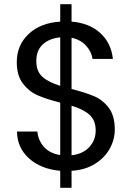

<svg xmlns="http://www.w3.org/2000/svg" viewBox="-20 -808 662 915"><path d="M527 -191Q527 -143 503 -99.5Q479 -56 432.5 -27Q386 2 321 6V87H267V6Q176 -2 119 -52.5Q62 -103 61 -181H158Q162 -139 189.5 -108Q217 -77 267 -69V-319Q200 -336 159 -354Q118 -372 89 -410Q60 -448 60 -512Q60 -593 116.5 -646Q173 -699 267 -705V-788H321V-705Q406 -698 458 -650.5Q510 -603 518 -527H421Q416 -562 390 -590.5Q364 -619 321 -628V-384Q387 -367 428.5 -349.5Q470 -332 498.5 -294Q527 -256 527 -191ZM153 -517Q153 -468 182 -442Q211 -416 267 -399V-630Q215 -625 184 -596.5Q153 -568 153 -517ZM321 -68Q375 -74 405.5 -107Q436 -140 436 -186Q436 -235 406 -261.5Q376 -288 321 -304Z"/></svg>

Font: DVN-Poppins
Style: Regular
Weight: 400
Designer: Ninad Kale (Devanagari), Jonny Pinhorn (Latin)
Foundry: Indian Type Foundry
Version: 4.004